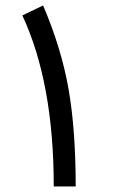

<svg xmlns="http://www.w3.org/2000/svg" viewBox="-20 -676 409 696"><path d="M174.8 -1.5Q174.8 -375.5 61 -620.1L136.2 -656.2Q203.1 -499.5 228.8 -351.6Q254.4 -203.6 254.4 0H174.8Z"/></svg>

Font: Samim WOL
Style: WOL
Weight: 400
Foundry: DejaVu fonts team - Redesigned by Saber Rastikerdar
Version: Version 4.0.0